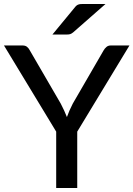

<svg xmlns="http://www.w3.org/2000/svg" viewBox="-21 -947 672 967"><path d="M368 -284V0H262V-284L-1 -718H92.5Q106.5 -718 115 -711.2Q123.5 -704.5 129 -693.5L285 -425Q294.5 -406.5 302.2 -390Q310 -373.5 316 -357.5Q321.5 -373.5 328.8 -390Q336 -406.5 345.5 -425L501 -693.5Q506 -702.5 514.8 -710.2Q523.5 -718 537 -718H631ZM510.5 -927 347.5 -784Q339 -777 332 -775Q325 -773 313.5 -773H243L356 -910Q360.5 -916 364.8 -919.2Q369 -922.5 374 -924.2Q379 -926 385.5 -926.5Q392 -927 400.5 -927Z"/></svg>

Font: LatoLatin Medium
Style: Regular
Weight: 500
Designer: Lukasz Dziedzic with Adam Twardoch and Botio Nikoltchev
Foundry: tyPoland Lukasz Dziedzic
Version: Version 2.015; 2015-08-06; http://www.latofonts.com/